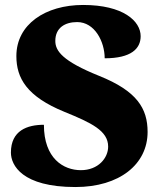

<svg xmlns="http://www.w3.org/2000/svg" viewBox="-20 -744 645 774"><path d="M284 10C462 10 575 -82 575 -212C575 -307 532 -377 380 -438C231 -498 203 -539 203 -579C203 -632 242 -655 291 -655C362 -655 402 -576 402 -509C509 -509 547 -548 547 -598C547 -659 477 -724 315 -724C163 -724 46 -646 46 -518C46 -429 88 -355 240 -293C348 -249 416 -217 416 -153C416 -107 376 -58 306 -58C236 -58 157 -105 157 -241C90 -241 24 -218 24 -129C24 -78 69 10 284 10Z"/></svg>

Font: Noto Serif Lao Black
Style: Regular
Weight: 900
Designer: Monotype Design Team
Foundry: Monotype Imaging Inc.
Version: Version 2.003